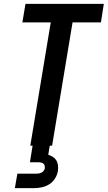

<svg xmlns="http://www.w3.org/2000/svg" viewBox="-20 -755 558 995"><path d="M137 0 243 -639H96L112 -735H518L503 -639H356L250 0ZM57 220 70 145H170Q176 145 183 143.5Q190 142 196 139Q202 136 206.5 130Q211 124 212 118Q213 111 211.5 104Q210 97 205 93Q200 89 193.5 87.5Q187 86 180 86H135L149 0H238L230 47Q243 51 254.5 58.5Q266 66 272.5 77Q279 88 280.5 102Q282 116 280 131Q277 151 265.5 169.5Q254 188 236 199.5Q218 211 197.5 215.5Q177 220 157 220Z"/></svg>

Font: Iosevka SS04 Oblique
Style: Bold
Weight: 700
Italic angle: -9°
Monospace: yes
Designer: Belleve Invis
Foundry: Belleve Invis
Version: Version 19.0.0; ttfautohint (v1.8.4)